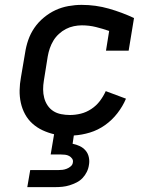

<svg xmlns="http://www.w3.org/2000/svg" viewBox="-20 -548 640 788"><path d="M92 220 104 150H219Q228 150 236.5 149Q245 148 254 144.5Q263 141 270.5 134.5Q278 128 279 119Q281 110 276 103Q271 96 263.5 92Q256 88 247 87Q238 86 229 86H188L202 3Q177 -3 154.5 -13.5Q132 -24 113.5 -40.5Q95 -57 83 -79Q71 -101 65.5 -126Q60 -151 60.5 -177.5Q61 -204 66 -231L83 -331Q87 -358 96 -384Q105 -410 121 -433.5Q137 -457 160 -476Q183 -495 208 -506.5Q233 -518 260.5 -523Q288 -528 315 -528Q373 -528 427 -512.5Q481 -497 530 -474L508 -340H415L428 -421Q402 -430 374 -437Q346 -444 316 -444Q300 -444 283 -440.5Q266 -437 250.5 -429Q235 -421 221.5 -408.5Q208 -396 199 -381Q190 -366 184.5 -350Q179 -334 176 -317L160 -217Q157 -199 157 -181Q157 -163 161.5 -146Q166 -129 175.5 -115Q185 -101 199 -92Q213 -83 231 -79.5Q249 -76 267 -76Q289 -76 311.5 -81.5Q334 -87 354.5 -100.5Q375 -114 389.5 -133Q404 -152 414 -174L497 -143Q484 -112 462 -83.5Q440 -55 411 -34.5Q382 -14 349 -4Q316 6 283 8L278 42Q293 45 307 51.5Q321 58 331 69.5Q341 81 344.5 97Q348 113 345 129Q343 144 336 158Q329 172 318.5 183Q308 194 294 201Q280 208 265.5 212.5Q251 217 236 218.5Q221 220 207 220Z"/></svg>

Font: Iosevka Etoile Medium
Style: Italic
Weight: 500
Italic angle: -9°
Designer: Belleve Invis
Foundry: Belleve Invis
Version: Version 22.1.2; ttfautohint (v1.8.4)